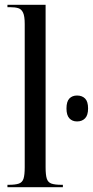

<svg xmlns="http://www.w3.org/2000/svg" viewBox="-20 -780 387 800"><path d="M11 0V-10H17Q44 -10 58.5 -15Q73 -20 78 -35.5Q83 -51 83 -83V-680Q83 -713 76 -727.5Q69 -742 56 -746Q43 -750 23 -750H11V-760H170V-83Q170 -51 175 -35.5Q180 -20 194.5 -15Q209 -10 236 -10H242V0ZM301 -274Q281 -274 269 -287Q257 -300 257 -328Q257 -357 269 -369.5Q281 -382 301 -382Q322 -382 334.5 -369.5Q347 -357 347 -328Q347 -300 334.5 -287Q322 -274 301 -274Z"/></svg>

Font: Noto Serif Display ExtraCondensed
Style: Regular
Weight: 400
Width: 2
Designer: Monotype Design Team
Foundry: Monotype Imaging Inc.
Version: Version 2.009